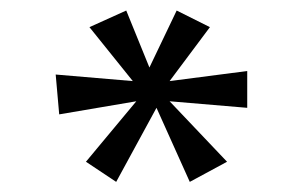

<svg xmlns="http://www.w3.org/2000/svg" viewBox="-20 -704 586 372"><path d="M205.1 -351.6 146.5 -390.6 244.1 -507.8 94.7 -482.4 87.9 -559.6 237.3 -546.9 153.3 -651.4 224.6 -683.6 269.5 -573.2 322.3 -683.6 386.7 -651.4 308.6 -546.9 459 -566.4V-495.1L308.6 -507.8L419.9 -390.6L347.7 -351.6L283.2 -495.1Z"/></svg>

Font: Lohit Tamil
Style: Regular
Weight: 400
Version: 2.91.1